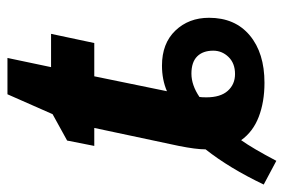

<svg xmlns="http://www.w3.org/2000/svg" viewBox="-192 -562 743 502"><g transform="rotate(-90 179.0 -310.5)"><path d="M-52 8Q-9 -82 40 -144Q40 -169 49 -214L96 -435H49L63 -506L132 -544L184 -662H279L255 -548H342L318 -435H231L192 -245Q222 -258 259 -258Q317 -258 350.5 -223Q384 -188 384 -135Q384 -67 338 -28.5Q292 10 214 10Q164 10 125 -5Q86 -20 64 -51Q42 -20 10 41ZM298 -124Q298 -151 283 -166Q268 -181 238 -181Q208 -181 177 -160Q176 -154 176 -142Q176 -105 193 -86Q210 -67 237 -67Q265 -67 281.5 -84Q298 -101 298 -124Z"/></g></svg>

Font: Noto Sans Display Ex Bold Cond
Style: Italic
Weight: 800
Width: 3
Italic angle: -12°
Designer: Monotype Design team
Foundry: Monotype Imaging Inc.
Version: Version 1.000